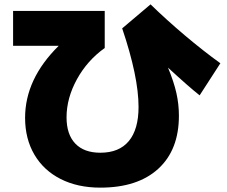

<svg xmlns="http://www.w3.org/2000/svg" viewBox="-20 -788 1040 880"><path d="M95 -248Q95 -426 249 -578H40V-738H460V-568Q380 -511 332.5 -424.5Q285 -338 285 -250Q285 -172 325 -130Q365 -88 440 -88Q526 -88 570.5 -141.5Q615 -195 615 -298Q615 -436 540 -658L670 -768Q743 -697 827 -626Q911 -555 990 -498L895 -351Q850 -386 750 -478Q777 -413 788.5 -361.5Q800 -310 800 -258Q800 -101 705.5 -14.5Q611 72 440 72Q336 72 258 32.5Q180 -7 137.5 -79.5Q95 -152 95 -248Z"/></svg>

Font: Enso Black
Style: Regular
Weight: 900
Designer: Coji Morishita
Foundry: UNDERFOREST DESIGN
Version: Version 1.000